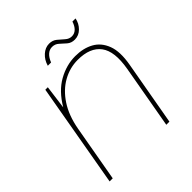

<svg xmlns="http://www.w3.org/2000/svg" viewBox="-178 -754 872 872"><g transform="rotate(-45 258.0 -318.5)"><path d="M27 0 115 -501H131L116 -387Q155 -453 208.5 -483Q262 -513 319 -513Q370 -513 407.5 -492.5Q445 -472 462 -427.5Q479 -383 466 -310L411 0H391L445 -305Q462 -402 428 -447.5Q394 -493 315 -493Q264 -493 218.5 -467.5Q173 -442 140.5 -392.5Q108 -343 95 -271L47 0ZM200 -570Q208 -599 229 -618Q250 -637 275 -637Q297 -637 312 -624.5Q327 -612 341 -599.5Q355 -587 372 -587Q389 -587 401.5 -599Q414 -611 421 -633H441Q436 -606 416.5 -586.5Q397 -567 371 -567Q349 -567 334.5 -579.5Q320 -592 306.5 -604.5Q293 -617 274 -617Q257 -617 243.5 -605Q230 -593 221 -570Z"/></g></svg>

Font: DM Sans 17pt Thin
Style: Italic
Weight: 250
Italic angle: -10°
Version: Version 4.004;gftools[0.9.30]